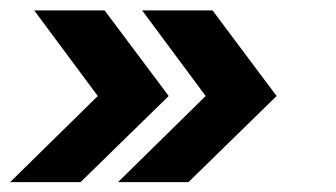

<svg xmlns="http://www.w3.org/2000/svg" viewBox="-22 -490 664 379"><path d="M211 -130.5 384 -300.5 258.5 -469.5H397.5L524 -300.5L350 -130.5ZM-2 -130.5 171 -300.5 45.5 -469.5H184.5L311 -300.5L137 -130.5Z"/></svg>

Font: Urbanist ExtraBold
Style: Italic
Weight: 800
Italic angle: -8°
Designer: Corey Hu
Foundry: Corey Hu
Version: Version 1.321; ttfautohint (v1.8.4.7-5d5b)